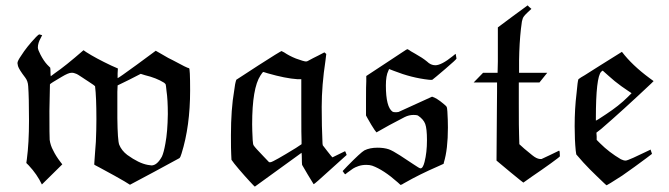

<svg xmlns="http://www.w3.org/2000/svg" viewBox="-20 -660 2491 715"><path d="M684 -406Q688 -406 688 -323Q688 -190 656 -88Q652 -74 648 -71Q647 -70 554 -20L464 28L443 15Q416 -1 351 -36Q338 -43 334 -45Q330 -47 331 -49Q331 -50 332 -64Q333 -78 334.5 -99Q336 -120 337 -132Q339 -178 339 -216Q339 -299 334 -339Q333 -341 310 -356Q304 -360 297 -364.5Q290 -369 286.5 -371.5Q283 -374 278 -377Q273 -380 271 -381.5Q269 -383 265.5 -384.5Q262 -386 260 -386.5Q258 -387 255.5 -388Q253 -389 251 -389Q249 -389 246 -389Q235 -389 210 -374Q167 -349 166 -346Q166 -345 164 -247Q164 -149 165 -139Q168 -118 178 -100Q188 -79 205 -57L212 -48Q186 -23 136 27Q118 -11 87 -44L78 -53L80 -67Q88 -127 88 -211Q88 -298 85 -339Q84 -358 74 -371Q51 -401 47 -414Q45 -422 45 -425Q45 -433 59 -453Q79 -485 114 -522Q124 -532 126 -532Q128 -532 137 -529L132 -519Q121 -500 121 -483Q121 -475 131 -456Q143 -433 156 -419L167 -408Q168 -403 168 -392.5Q168 -382 169 -376L185 -388Q222 -413 291 -473L301 -466Q337 -443 394 -416L419 -405L418 -387V-369Q421 -369 489.5 -419Q558 -469 560 -471L581 -459Q611 -441 623 -436Q678 -406 684 -406ZM520 -380 504 -385Q484 -375 461 -363L418 -342L417 -318V-220Q418 -137 424 -121Q433 -99 454 -83Q497 -52 530 -46Q542 -44 544 -44Q565 -44 583 -77Q590 -92 596 -126Q604 -168 605 -235Q605 -289 600 -322Q598 -343 597 -345.5Q596 -348 591 -352Q562 -370 520 -380Z M860 -363Q871 -370 888.5 -381.5Q906 -393 943 -417Q980 -441 1004.5 -456Q1029 -471 1029 -470L1030 -469Q1032 -468 1034 -467Q1036 -466 1038 -465Q1057 -452 1082 -442Q1112 -431 1120 -431Q1124 -431 1132 -436Q1134 -437 1146 -443.5Q1158 -450 1165 -453L1188 -465Q1192 -461 1195 -459L1192 -434Q1178 -342 1178 -262Q1178 -189 1181 -126L1182 -119L1199 -97Q1217 -74 1218 -74L1265 -97Q1266 -97 1271 -83L1210 -28Q1151 26 1148 26Q1138 10 1126 -10L1105 -46Q1104 -54 1104 -69Q1104 -84 1103 -91L1016 -28L929 35Q928 35 909.5 15Q891 -5 870 -29.5Q849 -54 842 -65L841 -86Q840 -100 840 -156Q840 -253 852 -322Q855 -349 860 -363ZM977 -387 961 -392Q958 -392 950 -379Q919 -332 919 -197Q919 -178 921 -138Q922 -121 925 -118Q930 -110 961 -78L982 -56H988Q999 -58 1082 -109L1103 -123V-136Q1102 -143 1102 -257V-365H1088Q1043 -368 977 -387Z M1265 -11Q1262 -14 1256 -23L1273 -41Q1323 -92 1337 -100Q1357 -110 1386 -110Q1410 -110 1428 -104Q1442 -99 1470 -81Q1498 -63 1520 -48Q1542 -33 1546 -33Q1555 -33 1561 -57Q1570 -92 1570 -138Q1570 -181 1563.5 -198.5Q1557 -216 1536 -230Q1531 -232 1520 -232Q1503 -232 1487 -224Q1482 -222 1430 -194L1382 -167L1375 -176Q1364 -192 1349 -219L1343 -230V-284Q1343 -346 1344 -357V-377L1420 -427Q1455 -450 1476 -464Q1497 -478 1497 -477L1499 -476Q1501 -475 1503 -474Q1506 -471 1526 -460Q1553 -445 1570 -431Q1584 -417 1601 -417Q1624 -417 1666 -451Q1671 -455 1674 -457.5Q1677 -460 1677 -459Q1680 -443 1680 -442Q1680 -439 1638.5 -403.5Q1597 -368 1590 -363Q1588 -362 1577 -363Q1513 -370 1447 -396Q1430 -403 1429 -403Q1428 -400 1426 -396Q1417 -378 1417 -342Q1417 -261 1442 -244Q1445 -242 1455 -242L1464 -243Q1548 -281 1589 -300Q1606 -295 1631 -274Q1642 -265 1643.5 -262Q1645 -259 1646 -245Q1648 -213 1648 -185Q1648 -104 1633 -55L1632 -50L1610 -40Q1543 -11 1487 21Q1485 22 1482.5 23.5Q1480 25 1478.5 26Q1477 27 1475.5 27.5Q1474 28 1473 28L1472 29Q1467 25 1461 19Q1408 -28 1366 -43Q1357 -46 1344 -46Q1328 -46 1315 -41.5Q1302 -37 1295 -32.5Q1288 -28 1272 -16Q1267 -11 1265 -11Z M1945 -640Q1949 -635 1959 -627L1944 -613Q1938 -607 1936 -605Q1934 -603 1931 -599Q1928 -595 1927.5 -593.5Q1927 -592 1925.5 -587Q1924 -582 1923.5 -579.5Q1923 -577 1922 -568Q1921 -559 1920 -553Q1914 -500 1913 -435V-389H2018Q2009 -377 1989 -353H1912V-274Q1912 -178 1913 -159L1914 -123Q1927 -110 1962 -82Q1978 -69 1990 -68H1997L2029 -83Q2061 -99 2062 -99Q2065 -99 2065 -78Q2065 -76 2031 -51.5Q1997 -27 1963 -4L1929 20Q1928 20 1880.5 -19Q1833 -58 1829 -62Q1829 -122 1830 -196Q1830 -228 1830.5 -262.5Q1831 -297 1831 -318.5Q1831 -340 1831 -341V-353H1744Q1768 -377 1779 -389H1833L1834 -431V-558L1889 -599Z M2403 -103Q2403 -101 2405.5 -94.5Q2408 -88 2408 -87L2387 -71Q2343 -38 2297 -6Q2241 30 2239 30Q2238 30 2227.5 20Q2217 10 2202 -4.5Q2187 -19 2177 -29Q2153 -53 2126 -85L2124 -99Q2120 -139 2120 -190Q2120 -256 2127 -312Q2131 -358 2134 -365L2144 -372Q2155 -378 2176.5 -392Q2198 -406 2216 -417L2296 -467Q2334 -417 2399 -369L2414 -358L2405 -349Q2299 -249 2219 -180L2201 -166L2202 -152V-139L2215 -126Q2248 -93 2292 -67Q2302 -62 2310 -62Q2315 -62 2338.5 -72.5Q2362 -83 2382 -93ZM2229 -393Q2225 -397 2224 -397Q2221 -395 2219 -393Q2199 -373 2199 -219V-211Q2202 -211 2236 -234Q2285 -266 2318 -299L2332 -313L2317 -323Q2294 -338 2269 -358Q2263 -363 2247 -377Q2231 -391 2229 -393Z"/></svg>

Font: KaTeX_Fraktur
Style: Regular
Weight: 400
Version: Version 1.1; ttfautohint (v1.3)